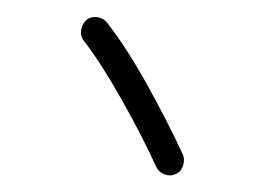

<svg xmlns="http://www.w3.org/2000/svg" viewBox="-20 -761 308 227"><path d="M82 -737.3Q87.4 -741.7 94.7 -740.7Q102.1 -739.7 106.4 -734.4Q129.4 -705.1 154.1 -660.6Q178.7 -616.2 196.3 -578.1Q198.7 -571.8 196.3 -564.7Q193.8 -557.6 187.5 -555.2Q181.2 -552.2 174.3 -554.9Q167.5 -557.6 164.6 -564Q147.9 -600.6 123.5 -643.8Q99.1 -687 79.1 -712.9Q74.7 -718.3 75.9 -725.6Q77.1 -732.9 82 -737.3Z"/></svg>

Font: Mikhak-DS1-FD Light
Style: Regular
Weight: 300
Designer: Amin Abedi
Version: Version 3.2